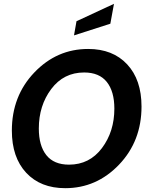

<svg xmlns="http://www.w3.org/2000/svg" viewBox="-20 -970 782 1004"><path d="M321 14Q192 14 117 -66.5Q42 -147 42 -287Q42 -468 159.5 -591Q277 -714 441 -714Q570 -714 645 -633.5Q720 -553 720 -413Q720 -232 602.5 -109Q485 14 321 14ZM420 -591Q313 -591 248 -504.5Q183 -418 183 -298Q183 -208 222.5 -158.5Q262 -109 341 -109Q448 -109 513 -195.5Q578 -282 578 -402Q578 -492 538.5 -541.5Q499 -591 420 -591ZM557 -846 367 -785 380 -859 576 -950Z"/></svg>

Font: Cabin
Style: Bold Italic
Weight: 700
Designer: Pablo Impallari
Foundry: Pablo Impallari. www.impallari.com Igino Marini. www.ikern.com
Version: Version 1.005